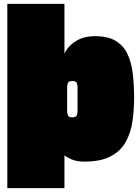

<svg xmlns="http://www.w3.org/2000/svg" viewBox="-20 -824 730 998"><path d="M473 -636Q540 -636 580.5 -612Q621 -588 642 -544.5Q663 -501 670 -442.5Q677 -384 677 -316Q677 -250 668 -190.5Q659 -131 632.5 -84.5Q606 -38 554.5 -11Q503 16 419 16Q379 16 352 4.5Q325 -7 315 -17V154H18V-804H315V-545Q335 -587 376 -611.5Q417 -636 473 -636ZM383 -241V-376Q383 -380 379.5 -391.5Q376 -403 356 -403Q336 -403 332.5 -391.5Q329 -380 329 -376V-241Q329 -238 332.5 -226Q336 -214 356 -214Q376 -214 379.5 -226Q383 -238 383 -241Z"/></svg>

Font: Gasoek One
Style: Regular
Weight: 400
Designer: Jiashuo Zhang
Foundry: JAMO
Version: Version 1.000; ttfautohint (v1.8.4.7-5d5b);gftools[0.9.29]